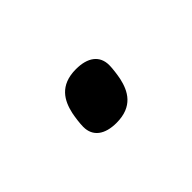

<svg xmlns="http://www.w3.org/2000/svg" viewBox="-28 -490 371 371"><g transform="rotate(-45 158.0 -304.5)"><path d="M149 -240C194 -240 208 -268 214 -295C216 -305 218 -320 218 -329C218 -355 199 -369 167 -369C122 -369 108 -341 102 -314C100 -304 98 -289 98 -280C98 -254 117 -240 149 -240Z"/></g></svg>

Font: Braiins Sans
Style: Italic
Weight: 400
Italic angle: -11.31°
Designer: Mike Abbink, Paul van der Laan, Pieter van Rosmalen, Jiri Chlebus, Lubos Buracinsky
Foundry: Bold Monday, Sudetype
Version: Version 1.000;hotconv 1.0.109;makeotfexe 2.5.65596